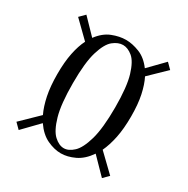

<svg xmlns="http://www.w3.org/2000/svg" viewBox="-117 -601 666 681"><g transform="rotate(30 216.0 -260.0)"><path d="M45 -22.5 23.5 -44 93 -111.5Q80 -138.5 72.2 -176Q64.5 -213.5 64.5 -263.5Q64.5 -313 72 -349.5Q79.5 -386 92.5 -411.5L27 -475.5L48.5 -497L107.5 -436Q130.5 -467 159.8 -478.5Q189 -490 215.5 -490Q241.5 -490 270.8 -478.5Q300 -467 323 -436L382.5 -497L404 -475.5L338 -411.5Q351 -386 358.8 -349.5Q366.5 -313 366.5 -263.5Q366.5 -213.5 358.8 -176Q351 -138.5 338 -111L407.5 -44L386 -22.5L323.5 -86.5Q300.5 -53 271.2 -39.2Q242 -25.5 215.5 -25.5Q188.5 -25.5 159.2 -39.2Q130 -53 107 -86.5ZM215.5 -46.5Q235 -46.5 254.8 -65Q274.5 -83.5 288 -130.5Q301.5 -177.5 301.5 -263.5Q301.5 -347.5 288 -392Q274.5 -436.5 254.8 -452.8Q235 -469 215.5 -469Q195.5 -469 175.5 -452.8Q155.5 -436.5 142 -392Q128.5 -347.5 128.5 -263.5Q128.5 -177.5 142 -130.5Q155.5 -83.5 175.5 -65Q195.5 -46.5 215.5 -46.5Z"/></g></svg>

Font: Imbue 50pt
Style: Regular
Weight: 400
Designer: Tyler Finck
Foundry: Etcetera Type Company
Version: Version 1.102; ttfautohint (v1.8.3)